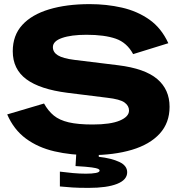

<svg xmlns="http://www.w3.org/2000/svg" viewBox="-20 -742 874 933"><path d="M418 12Q325 12 245 -6.5Q165 -25 106 -68.5Q47 -112 15 -186L194 -239Q214 -203 241.5 -180.5Q269 -158 314 -147.5Q359 -137 430 -137Q517 -137 562 -156Q607 -175 607 -205Q607 -228 585 -244Q563 -260 501 -267L308 -291Q174 -308 108 -357Q42 -406 42 -493Q42 -570 88 -620.5Q134 -671 218.5 -696.5Q303 -722 416 -722Q498 -722 572.5 -705Q647 -688 705.5 -647Q764 -606 798 -532L627 -479Q597 -535 542.5 -554Q488 -573 400 -573Q326 -573 281.5 -557.5Q237 -542 237 -513Q237 -488 261.5 -473Q286 -458 342 -451L554 -425Q684 -409 744 -358Q804 -307 804 -223Q804 -145 756 -92.5Q708 -40 621 -14Q534 12 418 12ZM411 171Q360 171 331.5 169Q303 167 271 164V92Q301 96 334.5 99Q368 102 397.5 102Q427 102 445.5 98.5Q464 95 464 87Q464 82 457 78.5Q450 75 425.5 71.5Q401 68 347 65L351 -2H460V20Q522 27 560 45Q598 63 598 95Q598 132 549 151.5Q500 171 411 171Z"/></svg>

Font: Special Gothic Expanded One
Style: Regular
Weight: 400
Designer: Alistair McCready
Foundry: Monolith
Version: Version 1.010; ttfautohint (v1.8.4.7-5d5b)